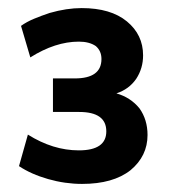

<svg xmlns="http://www.w3.org/2000/svg" viewBox="-20 -736 420 475"><path d="M268 -505Q303 -495 325 -468Q345 -440 345 -402Q345 -350 303 -315Q260 -281 183 -281Q141 -281 99 -293Q57 -305 27 -325L49 -403Q111 -364 175 -364Q243 -364 243 -411Q243 -459 176 -459H111V-542H165Q231 -542 231 -590Q231 -610 217 -622Q201 -633 175 -633Q117 -633 55 -594L32 -672Q46 -682 64 -689.5Q82 -697 103 -704Q145 -716 182 -716Q254 -716 294 -683Q334 -650 334 -599Q334 -567 317 -541Q299 -515 268 -505Z"/></svg>

Font: PRinguin Sans
Style: Bold
Weight: 700
Designer: Vernon Adams
Foundry: Vernon Adams
Version: ""